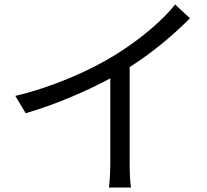

<svg xmlns="http://www.w3.org/2000/svg" viewBox="-20 -802 921 853"><path d="M48 -376 94 -299C225 -337 363 -396 470 -454V-76C470 -38 467 12 464 31H562C558 11 556 -38 556 -76V-504C659 -569 755 -651 824 -721L758 -782C702 -710 597 -623 495 -560C385 -491 215 -415 48 -376Z"/></svg>

Font: GenEiGothic-pro-Regular
Style: Regular
Weight: 400
Designer: Ryoko NISHIZUKA (kana & ideographs); Paul D. Hunt (Latin, Greek & Cyrillic); Wenlong ZHANG (bopomofo); Sandoll Communica
Foundry: Adobe Systems Incorporated; o_tamon
Version: Version 1.000.140830